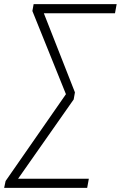

<svg xmlns="http://www.w3.org/2000/svg" viewBox="-39 -725 582 925"><path d="M-19 180 -12 147 291 -289 282 -263 117 -672 123 -705H523L515 -661H156L164 -682L322 -280L316 -246L25 169L27 136H389L381 180Z"/></svg>

Font: Nunito Sans 7pt Condensed ExtraLight
Style: Italic
Weight: 250
Width: 3
Italic angle: -9°
Designer: Vernon Adams
Foundry: Vernon Adams
Version: Version 3.101;gftools[0.9.27]